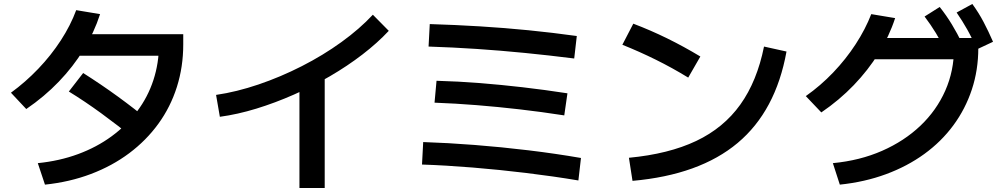

<svg xmlns="http://www.w3.org/2000/svg" viewBox="-20 -874 5040 965"><path d="M170 -54Q279 -65 372.5 -99.5Q466 -134 541 -189Q616 -244 669.5 -315Q723 -386 751 -471.5Q779 -557 779 -651L830 -594H343V-702H901V-651Q901 -538 869 -437Q837 -336 776 -252Q715 -168 629.5 -104Q544 -40 437 0.5Q330 41 206 54ZM35 -408Q108 -461 172.5 -528.5Q237 -596 286 -671.5Q335 -747 363 -823L483 -803Q453 -710 400.5 -624.5Q348 -539 275.5 -463.5Q203 -388 112 -326ZM661 -172Q572 -244 489 -304.5Q406 -365 326 -414L398 -507Q488 -450 572 -389Q656 -328 733 -264Z M1066 -397Q1169 -412 1279.5 -449.5Q1390 -487 1497 -541.5Q1604 -596 1696 -662.5Q1788 -729 1854 -800L1934 -719Q1877 -658 1801.5 -600Q1726 -542 1638.5 -491Q1551 -440 1457 -398.5Q1363 -357 1268.5 -328Q1174 -299 1085 -287ZM1485 71V-502H1612V71Z M2887 33Q2762 12 2626 -4.5Q2490 -21 2355.5 -32Q2221 -43 2101 -47L2107 -160Q2230 -156 2365 -145.5Q2500 -135 2636.5 -118.5Q2773 -102 2900 -80ZM2816 -294Q2700 -312 2591 -324.5Q2482 -337 2376.5 -345.5Q2271 -354 2164 -358L2174 -468Q2285 -465 2391.5 -456.5Q2498 -448 2606.5 -435.5Q2715 -423 2832 -405ZM2866 -580Q2739 -596 2617.5 -608Q2496 -620 2376.5 -628Q2257 -636 2134 -640L2140 -753Q2270 -749 2392.5 -741.5Q2515 -734 2636 -722Q2757 -710 2879 -693Z M3141 -81Q3341 -100 3479 -165.5Q3617 -231 3701 -348.5Q3785 -466 3820 -640L3933 -615Q3879 -316 3687.5 -155.5Q3496 5 3159 35ZM3439 -484Q3359 -533 3276 -574Q3193 -615 3108 -649L3163 -755Q3250 -722 3333.5 -681Q3417 -640 3500 -590Z M4166 -54Q4302 -67 4413.5 -116Q4525 -165 4606 -242Q4687 -319 4731 -418.5Q4775 -518 4775 -633L4826 -576H4338V-683H4897V-633Q4897 -522 4864.5 -424Q4832 -326 4771.5 -244Q4711 -162 4625.5 -100Q4540 -38 4433 1.5Q4326 41 4201 54ZM4030 -391Q4104 -443 4168 -510Q4232 -577 4281 -652.5Q4330 -728 4359 -803L4479 -783Q4449 -691 4396 -606Q4343 -521 4271 -446Q4199 -371 4108 -309ZM4736 -611Q4710 -665 4684 -707.5Q4658 -750 4627 -791L4703 -839Q4737 -796 4764 -751.5Q4791 -707 4817 -654ZM4890 -626Q4866 -682 4841.5 -725.5Q4817 -769 4788 -811L4867 -854Q4899 -810 4923.5 -763.5Q4948 -717 4971 -664Z"/></svg>

Font: M PLUS 1 Code SemiBold
Style: Regular
Weight: 600
Designer: Coji Morishita
Foundry: UNDERFOREST DESIGN
Version: Version 1.005